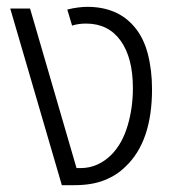

<svg xmlns="http://www.w3.org/2000/svg" viewBox="-20 -542 520 562"><path d="M161 0H198Q249 0 285.5 -14.5Q322 -29 347 -54Q425 -127 425 -281Q425 -337 412.5 -385Q400 -433 372 -465Q323 -522 235 -522Q224 -522 208 -520Q192 -518 177 -514L191 -467Q209 -473 232 -473Q297 -473 333 -423Q369 -373 369 -284Q369 -226 353.5 -174Q338 -122 307 -90Q267 -50 216 -50H204L68 -517H10Z"/></svg>

Font: Noto Sans Thai UI SemiCondensed Light
Style: Regular
Weight: 300
Width: 4
Designer: Monotype Design Team
Foundry: Monotype Imaging Inc.
Version: Version 1.901